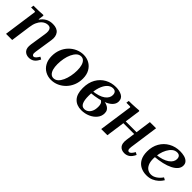

<svg xmlns="http://www.w3.org/2000/svg" viewBox="190 -1379 2290 2290"><g transform="rotate(45 1334.5 -234.5)"><path d="M535 -97 565 -80Q541 -29 511.5 -9.5Q482 10 445 10Q397 10 369 -22Q341 -54 352 -124L383 -324Q388 -353 386 -377Q384 -401 371.5 -415.5Q359 -430 331 -430Q313 -430 291.5 -421.5Q270 -413 250 -393Q230 -373 214 -338.5Q198 -304 191 -252L156 0H52L112 -427L104 -434H41L46 -469Q85 -469 126 -470Q167 -471 207 -474L214 -467L204 -398H211Q234 -433 272.5 -456Q311 -479 365 -479Q437 -479 468 -438Q499 -397 488 -329L453 -100Q448 -67 455 -53.5Q462 -40 475 -40Q491 -40 505.5 -56Q520 -72 535 -97Z M885 -479Q938 -479 982 -454.5Q1026 -430 1052.5 -383.5Q1079 -337 1079 -271Q1079 -210 1058 -158.5Q1037 -107 1000.5 -69.5Q964 -32 917 -11Q870 10 817 10Q765 10 720.5 -14.5Q676 -39 650 -86Q624 -133 624 -198Q624 -259 644.5 -310.5Q665 -362 701.5 -399.5Q738 -437 785.5 -458Q833 -479 885 -479ZM825 -25Q858 -25 883 -48Q908 -71 925.5 -109.5Q943 -148 952.5 -195.5Q962 -243 962 -292Q962 -338 952.5 -372Q943 -406 924 -425Q905 -444 878 -444Q845 -444 820 -421Q795 -398 777 -359.5Q759 -321 750 -273.5Q741 -226 741 -178Q741 -131 750.5 -97Q760 -63 779 -44Q798 -25 825 -25Z M1330 10Q1249 10 1202.5 -40Q1156 -90 1156 -190Q1156 -282 1193 -346.5Q1230 -411 1292 -445Q1354 -479 1429 -479Q1490 -479 1532 -455.5Q1574 -432 1574 -381Q1574 -346 1551 -317.5Q1528 -289 1485.5 -268Q1443 -247 1384.5 -233.5Q1326 -220 1255 -214V-246Q1311 -251 1352 -264Q1393 -277 1419 -296Q1445 -315 1457.5 -337.5Q1470 -360 1470 -384Q1470 -413 1456.5 -428.5Q1443 -444 1415 -444Q1376 -444 1343.5 -412.5Q1311 -381 1291 -320.5Q1271 -260 1271 -174Q1271 -99 1289 -62Q1307 -25 1345 -25Q1373 -25 1396 -41Q1419 -57 1432.5 -87.5Q1446 -118 1446 -162Q1446 -201 1433 -221Q1420 -241 1388 -249L1436 -262Q1454 -260 1474.5 -254.5Q1495 -249 1513.5 -238Q1532 -227 1543.5 -208.5Q1555 -190 1555 -161Q1555 -113 1523.5 -74Q1492 -35 1440.5 -12.5Q1389 10 1330 10Z M1658 0 1719 -427 1711 -434H1648L1653 -469Q1679 -469 1708 -470Q1737 -471 1766 -473Q1795 -475 1821 -477L1828 -469L1762 0ZM1756 -236 1761 -271H2053L2048 -236ZM2144 -97 2175 -80Q2151 -29 2121 -9.5Q2091 10 2055 10Q2006 10 1979 -22Q1952 -54 1962 -124L2010 -469H2114L2062 -100Q2058 -67 2064.5 -53.5Q2071 -40 2085 -40Q2101 -40 2115.5 -56Q2130 -72 2144 -97Z M2428 10Q2373 10 2328.5 -12.5Q2284 -35 2258.5 -81Q2233 -127 2233 -197Q2233 -281 2269.5 -344.5Q2306 -408 2369.5 -443.5Q2433 -479 2512 -479Q2549 -479 2582.5 -470.5Q2616 -462 2638 -441Q2660 -420 2660 -385Q2660 -350 2636 -321Q2612 -292 2568.5 -270Q2525 -248 2465 -234Q2405 -220 2332 -214V-246Q2388 -251 2429 -264.5Q2470 -278 2497 -297Q2524 -316 2537.5 -338.5Q2551 -361 2551 -385Q2551 -415 2537 -429.5Q2523 -444 2497 -444Q2462 -444 2434.5 -421.5Q2407 -399 2387 -362Q2367 -325 2356.5 -280.5Q2346 -236 2346 -191Q2346 -136 2361.5 -101.5Q2377 -67 2403 -51Q2429 -35 2460 -35Q2498 -35 2534.5 -60Q2571 -85 2595 -122L2626 -105Q2608 -74 2579.5 -48Q2551 -22 2513.5 -6Q2476 10 2428 10Z"/></g></svg>

Font: Brygada 1918 SemiBold
Style: Italic
Weight: 600
Italic angle: -8°
Designer: Mateusz Machalski | Borys Kosmynka | Przemek Hoffer
Foundry: NIEPODLEGLA 2018
Version: Version 3.006